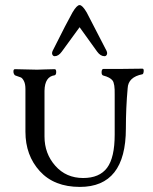

<svg xmlns="http://www.w3.org/2000/svg" viewBox="-20 -722 603 755"><path d="M80 -204V-372Q80 -392 74 -403.5Q68 -415 62 -417.5Q56 -420 41 -425Q37 -426 34.5 -432Q32 -438 33 -444Q34 -450 39 -450Q55 -450 82 -449Q109 -448 126 -448Q138 -448 156 -449Q174 -450 195 -450Q201 -450 201 -439Q201 -428 195 -426Q156 -421 155 -365V-185Q155 -118 197.5 -70Q240 -22 307 -22Q371 -22 401 -62Q431 -102 431 -193V-350Q432 -393 422.5 -405.5Q413 -418 386 -425Q379 -427 379.5 -439Q380 -451 387 -451H459Q474 -451 499 -451.5Q524 -452 540 -452Q546 -452 545 -441.5Q544 -431 540 -430Q484 -419 482 -375Q475 -298 475 -217Q475 13 294 13Q193 13 136.5 -49Q80 -111 80 -204ZM223 -519Q210 -501 195 -501Q189 -501 186 -507Q183 -513 187 -522Q244 -636 265 -673Q282 -702 293 -702Q304 -702 321 -673L399 -522Q403 -513 400 -507Q397 -501 391 -501Q375 -501 362 -519Q322 -574 293 -615Z"/></svg>

Font: EB Garamond
Style: SC
Weight: 400
Version: Version 000.010